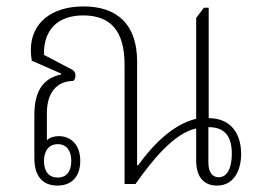

<svg xmlns="http://www.w3.org/2000/svg" viewBox="-20 -573 809 598"><path d="M159 5C203 5 230 -23 230 -72C230 -122 201 -149 163 -149C150 -149 134 -145 126 -136V-220C126 -284 156 -320 208 -321C213 -324 215 -331 215 -338C215 -347 212 -352 203 -357L117 -402C115 -482 162 -525 239 -525C326 -525 368 -475 368 -371V0H402C455 -75 522 -158 591 -173V-73C591 -17 619 5 656 5C710 5 731 -45 731 -93C731 -164 693 -205 630 -205V-549H615L591 -517V-203C519 -186 457 -123 410 -58H407V-382C407 -495 347 -553 240 -553C141 -553 76 -502 76 -417C76 -407 77 -395 79 -384L170 -344V-341C114 -329 87 -289 87 -215V-80C87 -23 114 5 159 5ZM661 -21C641 -21 629 -37 629 -67V-177C679 -177 702 -150 702 -94C702 -54 690 -21 661 -21ZM160 -20C132 -20 117 -39 117 -72C117 -104 133 -124 160 -124C187 -124 202 -104 202 -72C202 -39 187 -20 160 -20Z"/></svg>

Font: Noto Serif Thai Condensed ExtraLight
Style: Regular
Weight: 200
Width: 3
Designer: Monotype Design Team
Foundry: Monotype Imaging Inc.
Version: Version 2.002